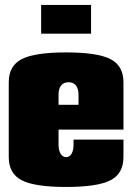

<svg xmlns="http://www.w3.org/2000/svg" viewBox="-20 -740 530 770"><path d="M145 -605V-720.2H345.2V-605ZM214.8 -319.8H294.9V-359.9Q294.9 -384.3 284.7 -397.2Q274.4 -410.2 254.9 -410.2Q235.4 -410.2 225.1 -397.2Q214.8 -384.3 214.8 -359.9ZM214.8 -220.2V-160.2Q214.8 -137.7 222.9 -123.8Q231 -109.9 245.1 -109.9Q259.3 -109.9 267.1 -123.5Q274.9 -137.2 274.9 -160.2V-180.2H475.1V-109.9Q475.1 -43.9 423.1 -17.1Q371.1 9.8 245.1 9.8Q119.1 9.8 67.1 -17.1Q15.1 -43.9 15.1 -109.9V-410.2Q15.1 -476.1 67.1 -502.9Q119.1 -529.8 245.1 -529.8Q371.1 -529.8 423.1 -502.9Q475.1 -476.1 475.1 -410.2V-220.2Z"/></svg>

Font: Mikodacs
Style: Regular
Weight: 400
Designer: gluk (gluksza@wp.pl)
Foundry: gluk (gluksza@wp.pl)
Version: Version 0.28